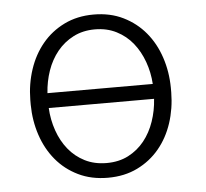

<svg xmlns="http://www.w3.org/2000/svg" viewBox="-44 -585 689 642"><g transform="rotate(-5 300.0 -264.0)"><path d="M57.1 -272Q57.6 -325.7 73.7 -374Q89.8 -422.4 119.9 -458.7Q149.9 -495.1 193.6 -516.6Q237.3 -538.1 292.5 -538.1Q348.1 -538.1 391.8 -516.6Q435.5 -495.1 465.8 -458.7Q496.1 -422.4 512.2 -374Q528.3 -325.7 528.8 -272V-255.9Q528.3 -202.1 512.5 -153.8Q496.6 -105.5 466.3 -69.1Q436 -32.7 392.6 -11.5Q349.1 9.8 293.5 9.8Q237.8 9.8 194.1 -11.5Q150.4 -32.7 120.1 -69.1Q89.8 -105.5 73.7 -153.8Q57.6 -202.1 57.1 -255.9ZM293.5 -39.6Q334.5 -39.6 366.2 -55.9Q397.9 -72.3 420.2 -100.1Q442.4 -127.9 454.8 -164.1Q467.3 -200.2 469.7 -239.7H116.2Q118.2 -200.2 130.9 -163.8Q143.6 -127.4 165.8 -99.9Q188 -72.3 220.2 -55.9Q252.4 -39.6 293.5 -39.6ZM292.5 -488.3Q252 -488.3 220.2 -471.9Q188.5 -455.6 166 -428Q143.6 -400.4 131.1 -364.5Q118.7 -328.6 116.2 -289.6H469.7Q467.3 -328.6 454.3 -364.5Q441.4 -400.4 419.2 -428Q397 -455.6 365 -471.9Q333 -488.3 292.5 -488.3Z"/></g></svg>

Font: Roboto Mono Light
Style: Regular
Weight: 300
Designer: Google
Version: Version 2.000985; 2015; ttfautohint (v1.3)